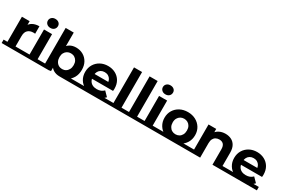

<svg xmlns="http://www.w3.org/2000/svg" viewBox="101 -1994 4727 3214"><g transform="rotate(30 2464.5 -387.0)"><path d="M72 0V-538H221V-386L200 -430Q224 -487 277 -516.5Q330 -546 406 -546V-402Q396 -403 388 -403.5Q380 -404 371 -404Q307 -404 267.5 -367.5Q228 -331 228 -254V0ZM-2 -53H433V13H-2Z M499 0V-538H655V0ZM425 -53H730V13H425ZM577 -613Q534 -613 507 -638Q480 -663 480 -700Q480 -737 507 -762Q534 -787 577 -787Q620 -787 647 -763.5Q674 -740 674 -703Q674 -664 647.5 -638.5Q621 -613 577 -613Z M1118 13Q1047 13 996 -17.5Q945 -48 918 -111Q891 -174 891 -269Q891 -364 919.5 -425Q948 -486 999 -516Q1050 -546 1118 -546Q1194 -546 1254.5 -512Q1315 -478 1350.5 -416Q1386 -354 1386 -269Q1386 -182 1350.5 -119Q1315 -56 1254.5 -21.5Q1194 13 1118 13ZM726 13V-53H922V13ZM800 8V-742H956V-429L946 -270L949 -108V8ZM1118 13V-53H1420V13ZM1091 -115Q1130 -115 1160.5 -133.5Q1191 -152 1209.5 -186.5Q1228 -221 1228 -269Q1228 -316 1209.5 -349Q1191 -382 1160.5 -400Q1130 -418 1091 -418Q1052 -418 1021 -400Q990 -382 972 -349Q954 -316 954 -269Q954 -222 972 -187Q990 -152 1021 -133.5Q1052 -115 1091 -115Z M1757 10Q1665 10 1595.5 -26Q1526 -62 1488 -125Q1450 -188 1450 -269Q1450 -350 1487.5 -412.5Q1525 -475 1590 -510.5Q1655 -546 1737 -546Q1816 -546 1879.5 -512.5Q1943 -479 1980 -416.5Q2017 -354 2017 -267Q2017 -258 2016 -246.5Q2015 -235 2014 -225H1577V-316H1932L1872 -289Q1872 -331 1855 -362Q1838 -393 1808 -410.5Q1778 -428 1738 -428Q1698 -428 1667.5 -410.5Q1637 -393 1620 -361.5Q1603 -330 1603 -287V-263Q1603 -218 1622.5 -184Q1642 -150 1677.5 -132Q1713 -114 1761 -114Q1804 -114 1836.5 -127Q1869 -140 1896 -167L1979 -82Q1941 -40 1885.5 -15Q1830 10 1757 10ZM1416 -53H2051V13H1416Z M2121 0V-742H2277V0ZM2047 13V-53H2352V13Z M2422 0V-742H2578V0ZM2348 13V-53H2653V13Z M2723 0V-538H2879V0ZM2649 -53H2954V13H2649ZM2801 -613Q2758 -613 2731 -638Q2704 -663 2704 -700Q2704 -737 2731 -762Q2758 -787 2801 -787Q2844 -787 2871 -763.5Q2898 -740 2898 -703Q2898 -664 2871.5 -638.5Q2845 -613 2801 -613Z M3280 10Q3194 10 3127.5 -25.5Q3061 -61 3022.5 -124.5Q2984 -188 2984 -269Q2984 -350 3022.5 -412.5Q3061 -475 3127.5 -510.5Q3194 -546 3280 -546Q3365 -546 3431.5 -510.5Q3498 -475 3536.5 -412.5Q3575 -350 3575 -269Q3575 -187 3537 -124Q3499 -61 3432 -25.5Q3365 10 3280 10ZM2950 13V-53H3609V13ZM3280 -118Q3319 -118 3350 -136Q3381 -154 3399 -188Q3417 -222 3417 -269Q3417 -316 3399 -349Q3381 -382 3350 -400Q3319 -418 3280 -418Q3241 -418 3210 -400Q3179 -382 3160.5 -349Q3142 -316 3142 -269Q3142 -222 3160.5 -188Q3179 -154 3210 -136Q3241 -118 3280 -118Z M4006 -546Q4070 -546 4120.5 -520.5Q4171 -495 4200 -442.5Q4229 -390 4229 -308V0H4073V-284Q4073 -349 4044.5 -380Q4016 -411 3964 -411Q3927 -411 3897.5 -395.5Q3868 -380 3851.5 -348Q3835 -316 3835 -266V0H3679V-538H3828V-389L3800 -434Q3829 -488 3883 -517Q3937 -546 4006 -546ZM4073 -53H4300V13H4073ZM3605 -53H3835V13H3605Z M4637 10Q4545 10 4475.5 -26Q4406 -62 4368 -125Q4330 -188 4330 -269Q4330 -350 4367.5 -412.5Q4405 -475 4470 -510.5Q4535 -546 4617 -546Q4696 -546 4759.5 -512.5Q4823 -479 4860 -416.5Q4897 -354 4897 -267Q4897 -258 4896 -246.5Q4895 -235 4894 -225H4457V-316H4812L4752 -289Q4752 -331 4735 -362Q4718 -393 4688 -410.5Q4658 -428 4618 -428Q4578 -428 4547.5 -410.5Q4517 -393 4500 -361.5Q4483 -330 4483 -287V-263Q4483 -218 4502.5 -184Q4522 -150 4557.5 -132Q4593 -114 4641 -114Q4684 -114 4716.5 -127Q4749 -140 4776 -167L4859 -82Q4821 -40 4765.5 -15Q4710 10 4637 10ZM4296 -53H4931V13H4296Z"/></g></svg>

Font: Montserrat Underline Thin
Style: Bold
Weight: 700
Version: Version 9.000